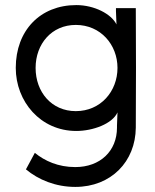

<svg xmlns="http://www.w3.org/2000/svg" viewBox="-20 -502 610 755"><path d="M278 -65C183 -65 120 -140 120 -235C120 -329 183 -404 278 -404C376 -404 442 -326 442 -235C442 -143 376 -65 278 -65ZM42 -235C42 -103 139 13 280 13C345 13 422 -15 442 -60L440 -8V0C440 92 374 155 276 155C209 155 156 131 117 99L82 164C131 205 199 233 276 233C417 233 513 133 514 0C515 -197 515 -273 514 -470H436V-458L438 -406C418 -447 351 -482 280 -482C138 -482 42 -382 42 -235Z"/></svg>

Font: Kreadon Medium
Style: Regular
Weight: 500
Designer: kohakuno
Foundry: StudioGnu
Version: Version 1.000;Glyphs 3.1.2 (3151)